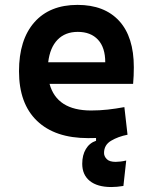

<svg xmlns="http://www.w3.org/2000/svg" viewBox="-20 -547 626 774"><path d="M428.7 207Q372.6 207 342 182.4Q311.5 157.7 311.5 113.3Q311.5 78.1 326.2 53.7Q340.8 29.3 367.2 20.5V9.3Q352.1 9.8 335.4 9.8Q201.7 9.8 129.2 -59.8Q56.6 -129.4 56.6 -259.8Q56.6 -386.7 118.4 -457Q180.2 -527.3 292.5 -527.3Q400.9 -527.3 460.2 -462.9Q519.5 -398.4 519.5 -275.9Q519.5 -240.7 516.6 -209H179.7Q209 -101.6 347.2 -101.6Q381.3 -101.6 414.3 -105.2Q447.3 -108.9 481.4 -115.2L494.1 -3.9Q456.5 3.4 428 20.3Q399.4 37.1 399.4 69.8Q399.4 83 410.2 94.2Q420.9 105.5 446.3 105.5Q455.1 105.5 465.8 104.2Q476.6 103 488.8 100.1L477.5 202.6Q451.2 207 428.7 207ZM174.3 -295.9H404.3Q404.3 -355.5 375 -387Q345.7 -418.5 293.5 -418.5Q242.7 -418.5 211.9 -386.7Q181.2 -355 174.3 -295.9Z"/></svg>

Font: Cascadia Code SemiBold
Style: Regular
Weight: 600
Monospace: yes
Designer: Aaron Bell
Foundry: Saja Typeworks
Version: Version 2404.023; ttfautohint (v1.8.4)